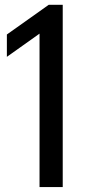

<svg xmlns="http://www.w3.org/2000/svg" viewBox="-20 -762 348 782"><path d="M141 0V-625L8 -530.5V-621.5L178.5 -742.5H235.5V0Z"/></svg>

Font: Encode Sans Condensed Medium
Style: Regular
Weight: 500
Width: 3
Designer: Multiple Designers
Foundry: Impallari Type
Version: Version 3.000; ttfautohint (v1.8.3) -l 8 -r 50 -G 200 -x 14 